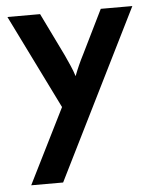

<svg xmlns="http://www.w3.org/2000/svg" viewBox="-48 -458 568 707"><g transform="rotate(-5 236.0 -104.5)"><path d="M38.9 208.3 177.1 -68.8 5.6 -416.7H126.4L204.2 -256.9Q213.9 -235.4 222.2 -216.7Q230.6 -197.9 236.8 -177.8Q244.4 -197.9 252.8 -216.7Q261.1 -235.4 272.2 -256.9L350.7 -416.7H467.4L156.9 208.3Z"/></g></svg>

Font: Afacad SemiBold
Style: Regular
Weight: 600
Designer: Kristian Moeller
Foundry: Dicotype
Version: Version 1.000